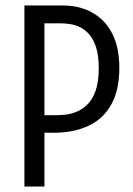

<svg xmlns="http://www.w3.org/2000/svg" viewBox="-20 -680 485 700"><path d="M103 -196V-260H182Q195 -260 214.5 -261.5Q234 -263 255.5 -271Q277 -279 296.5 -297Q316 -315 328 -347.5Q340 -380 340 -432Q340 -477 330.5 -507Q321 -537 305 -555Q289 -573 270.5 -581.5Q252 -590 233.5 -592.5Q215 -595 200 -595H103V-660H211Q251 -660 287 -647.5Q323 -635 352 -608Q381 -581 398 -537.5Q415 -494 415 -431Q415 -352 386 -299.5Q357 -247 303 -221.5Q249 -196 175 -196ZM69 0V-660H142V0Z"/></svg>

Font: Bricolage Grotesque Condensed Light
Style: Regular
Weight: 300
Width: 3
Designer: Mathieu Triay
Foundry: Atelier Triay
Version: Version 1.000;gftools[0.9.30]